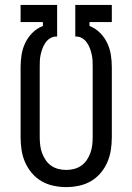

<svg xmlns="http://www.w3.org/2000/svg" viewBox="-20 -755 540 783"><path d="M250 8Q224 8 198 2.5Q172 -3 149.5 -16Q127 -29 110 -49Q93 -69 82.5 -93Q72 -117 68 -143Q64 -169 64 -195V-481Q64 -507 68 -532Q72 -557 83 -580Q94 -603 112.5 -621.5Q131 -640 155 -649V-665H64V-735H213V-606H209Q196 -606 184.5 -599Q173 -592 165.5 -581Q158 -570 153.5 -558Q149 -546 146 -533Q143 -520 142.5 -507Q142 -494 142 -481V-195Q142 -179 144 -162.5Q146 -146 151.5 -131Q157 -116 166 -102.5Q175 -89 188.5 -79.5Q202 -70 218 -66Q234 -62 250 -62Q266 -62 282 -66Q298 -70 311.5 -79.5Q325 -89 334 -102.5Q343 -116 348.5 -131Q354 -146 356 -162.5Q358 -179 358 -195V-481Q358 -494 357.5 -507Q357 -520 354 -533Q351 -546 346.5 -558Q342 -570 334.5 -581Q327 -592 315.5 -599Q304 -606 291 -606H287V-735H436V-665H345V-649Q369 -640 387.5 -621.5Q406 -603 417 -580Q428 -557 432 -532Q436 -507 436 -481V-195Q436 -169 432 -143Q428 -117 417.5 -93Q407 -69 390 -49Q373 -29 350.5 -16Q328 -3 302 2.5Q276 8 250 8Z"/></svg>

Font: Iosevka SS04
Style: Regular
Weight: 400
Monospace: yes
Designer: Belleve Invis
Foundry: Belleve Invis
Version: Version 19.0.0; ttfautohint (v1.8.4)